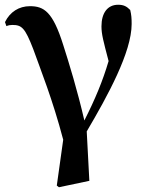

<svg xmlns="http://www.w3.org/2000/svg" viewBox="-20 -572 622 808"><path d="M219 209 228 216 356 189 345 -19C434 -170 534 -353 534 -471C534 -495 533 -509 528 -530C513 -545 501 -552 477 -552C433 -552 407 -518 407 -461C407 -428 415 -399 437 -315C412 -230 380 -154 335 -65C306 -191 271 -305 246 -383C202 -523 165 -546 106 -546C60 -546 22 -522 1 -479L7 -462C16 -466 24 -467 32 -467C71 -467 85 -456 120 -365C150 -281 202 -152 246 16Z"/></svg>

Font: Source Han Serif CN
Style: Bold
Weight: 700
Designer: Ryoko NISHIZUKA 西塚涼子 (kana & ideographs); Frank Grießhammer (Latin, Greek & Cyrillic); Wenlong ZHANG 张文龙 (bopomofo); San
Foundry: Adobe
Version: Version 2.003;hotconv 1.1.1;makeotfexe 2.6.0